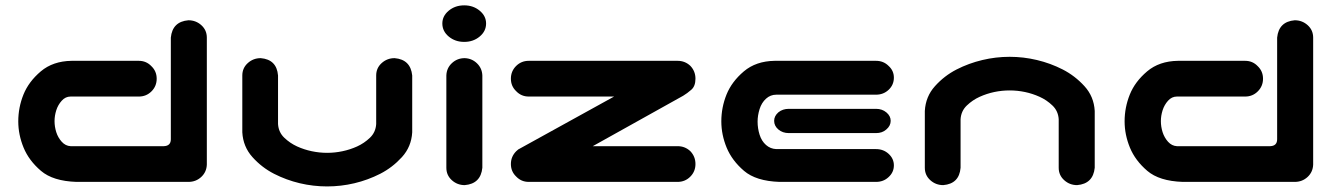

<svg xmlns="http://www.w3.org/2000/svg" viewBox="-20 -668 4895 703"><path d="M605.5 -530.3Q611.3 -588.9 669.9 -593.8Q697.3 -593.8 717.3 -575.7Q737.3 -557.6 737.3 -530.3V-65.4Q736.3 -38.1 716.8 -20Q697.3 -2 669.9 -2H259.8Q173.8 -4.9 129.9 -42.5Q85.9 -80.1 66.4 -127.4Q46.9 -174.8 46.9 -223.6Q46.9 -274.4 65.9 -321.8Q85 -369.1 129.4 -406.7Q173.8 -444.3 242.2 -445.3H488.3Q515.6 -445.3 534.2 -425.8Q553.7 -407.2 553.7 -379.9Q553.7 -352.5 534.7 -333.5Q515.6 -314.5 488.3 -314.5H238.3Q219.7 -314.5 206.1 -299.3Q192.4 -284.2 186 -264.2Q179.7 -244.1 179.7 -224.6Q179.7 -204.1 186 -184.1Q192.4 -164.1 206.1 -148.9Q219.7 -133.8 238.3 -132.8H580.1Q605.5 -133.8 605.5 -158.2Z M1177.7 14.6Q1127 14.6 1077.6 2.9Q1028.3 -8.8 983.4 -31.7Q938.5 -54.7 904.3 -92.8Q870.1 -130.9 867.2 -183.6V-224.6V-391.6Q867.2 -418.9 887.2 -437Q907.2 -455.1 934.6 -455.1Q993.2 -450.2 998 -391.6V-348.6V-213.9Q1000 -183.6 1021 -163.6Q1042 -143.6 1067.9 -131.8Q1093.8 -120.1 1121.6 -114.3Q1149.4 -108.4 1177.7 -108.4Q1206.1 -108.4 1233.9 -114.3Q1261.7 -120.1 1287.6 -131.8Q1313.5 -143.6 1334.5 -163.6Q1355.5 -183.6 1357.4 -213.9V-348.6V-391.6Q1357.4 -418.9 1377.4 -437Q1397.5 -455.1 1424.8 -455.1Q1483.4 -450.2 1489.3 -391.6V-224.6V-183.6Q1486.3 -130.9 1451.7 -92.8Q1417 -54.7 1372.1 -31.7Q1327.1 -8.8 1277.8 2.9Q1228.5 14.6 1177.7 14.6Z M1681.6 -455.1Q1708 -454.1 1726.6 -436Q1745.1 -418 1746.1 -391.6V-53.7Q1740.2 4.9 1681.6 9.8Q1654.3 9.8 1634.3 -8.3Q1614.3 -26.4 1614.3 -53.7V-391.6Q1615.2 -418.9 1634.8 -437Q1654.3 -455.1 1681.6 -455.1ZM1599.6 -582Q1599.6 -609.4 1623 -628.9Q1646.5 -648.4 1679.7 -648.4Q1712.9 -648.4 1736.3 -628.9Q1759.8 -609.4 1759.8 -582Q1759.8 -553.7 1736.3 -534.2Q1712.9 -514.6 1679.7 -514.6Q1646.5 -514.6 1623 -534.2Q1599.6 -553.7 1599.6 -582Z M1850.6 -379.9Q1850.6 -407.2 1869.6 -426.3Q1888.7 -445.3 1916 -445.3H2460.9Q2488.3 -445.3 2507.8 -426.8Q2526.4 -407.2 2526.4 -379.9Q2526.4 -352.5 2511.2 -339.4Q2496.1 -326.2 2481.4 -317.4L2150.4 -132.8H2460.9Q2488.3 -132.8 2507.8 -114.3Q2526.4 -94.7 2526.4 -67.4Q2526.4 -40 2507.3 -21Q2488.3 -2 2460.9 -2H1916Q1888.7 -2 1870.1 -21.5Q1850.6 -40 1850.6 -67.4Q1850.6 -94.7 1870.1 -114.3Q1874 -118.2 1877.9 -121.1L1879.9 -122.1L2228.5 -314.5H1916Q1888.7 -314.5 1870.1 -334Q1850.6 -352.5 1850.6 -379.9Z M2834 -2Q2748 -4.9 2704.1 -42.5Q2660.2 -80.1 2640.6 -127.4Q2621.1 -174.8 2621.1 -223.6Q2621.1 -274.4 2640.1 -321.8Q2659.2 -369.1 2703.6 -406.7Q2748 -444.3 2816.4 -445.3H3187.5Q3214.8 -445.3 3233.4 -426.8Q3252.9 -409.2 3252.9 -383.8Q3252.9 -357.4 3233.9 -339.4Q3214.8 -321.3 3187.5 -321.3H2822.3Q2800.8 -321.3 2784.7 -306.6Q2768.6 -292 2761.2 -268.6Q2753.9 -245.1 2753.9 -222.7Q2753.9 -198.2 2761.2 -174.8Q2768.6 -151.4 2784.7 -137.2Q2800.8 -123 2822.3 -122.1H3187.5Q3214.8 -122.1 3233.9 -104.5Q3252.9 -86.9 3252.9 -62.5Q3252.9 -37.1 3233.4 -19.5Q3214.8 -2 3187.5 -2ZM3241.2 -225.6Q3241.2 -207 3224.6 -193.4Q3210 -180.7 3187.5 -180.7H2868.2Q2845.7 -180.7 2830.1 -193.8Q2814.5 -207 2814.5 -225.6Q2814.5 -243.2 2830.1 -256.8Q2845.7 -269.5 2868.2 -269.5H3187.5Q3210 -269.5 3225.6 -256.3Q3241.2 -243.2 3241.2 -225.6Z M3676.8 -460Q3727.5 -460 3776.9 -448.2Q3826.2 -436.5 3871.1 -413.6Q3916 -390.6 3950.7 -352.5Q3985.4 -314.5 3988.3 -261.7V-220.7V-53.7Q3982.4 4.9 3923.8 9.8Q3896.5 9.8 3876.5 -8.3Q3856.4 -26.4 3856.4 -53.7V-96.7V-231.4Q3854.5 -261.7 3833.5 -281.7Q3812.5 -301.8 3786.6 -313.5Q3760.7 -325.2 3732.9 -331.1Q3705.1 -336.9 3676.8 -336.9Q3648.4 -336.9 3620.6 -331.1Q3592.8 -325.2 3566.9 -313.5Q3541 -301.8 3520 -281.7Q3499 -261.7 3497.1 -231.4V-96.7V-53.7Q3492.2 4.9 3433.6 9.8Q3406.2 9.8 3386.2 -8.3Q3366.2 -26.4 3366.2 -53.7V-220.7V-261.7Q3369.1 -314.5 3403.3 -352.5Q3437.5 -390.6 3482.4 -413.6Q3527.3 -436.5 3576.7 -448.2Q3626 -460 3676.8 -460Z M4656.2 -530.3Q4662.1 -588.9 4720.7 -593.8Q4748 -593.8 4768.1 -575.7Q4788.1 -557.6 4788.1 -530.3V-65.4Q4787.1 -38.1 4767.6 -20Q4748 -2 4720.7 -2H4310.5Q4224.6 -4.9 4180.7 -42.5Q4136.7 -80.1 4117.2 -127.4Q4097.7 -174.8 4097.7 -223.6Q4097.7 -274.4 4116.7 -321.8Q4135.7 -369.1 4180.2 -406.7Q4224.6 -444.3 4293 -445.3H4539.1Q4566.4 -445.3 4585 -425.8Q4604.5 -407.2 4604.5 -379.9Q4604.5 -352.5 4585.4 -333.5Q4566.4 -314.5 4539.1 -314.5H4289.1Q4270.5 -314.5 4256.8 -299.3Q4243.2 -284.2 4236.8 -264.2Q4230.5 -244.1 4230.5 -224.6Q4230.5 -204.1 4236.8 -184.1Q4243.2 -164.1 4256.8 -148.9Q4270.5 -133.8 4289.1 -132.8H4630.9Q4656.2 -133.8 4656.2 -158.2Z"/></svg>

Font: Nico Moji
Style: Regular
Weight: 400
Version: Version 1.02